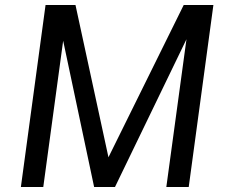

<svg xmlns="http://www.w3.org/2000/svg" viewBox="-20 -743 902 763"><path d="M63 0H152L231 -581L354 0H437L721 -587L641 0H730L828 -723H710L411 -118L280 -723H161Z"/></svg>

Font: United Sans
Style: Italic
Weight: 400
Italic angle: -8°
Designer: Pablo Impallari, Rodrigo Fuenzalida (Modified by Dan O. Williams)
Version: Version 1.000;PS 001.000;hotconv 1.0.88;makeotf.lib2.5.64775